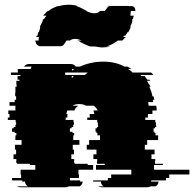

<svg xmlns="http://www.w3.org/2000/svg" viewBox="-20 -790 819 810"><path d="M630 -74H779V-54H694V-39H680V-29H618V-24H649Q647 -10 637 -4H615Q610 0 600 0H409Q400 0 395 -4H417Q407 -10 405 -24H373V-29H435V-39H449V-54H534V-74H385V-94H422V-99H389V-109H390V-119H374V-139H387V-159H346V-179H356V-199H402V-219H391V-229H387V-234H383V-249H389V-254H394V-264H393V-274H390V-284H348V-294H359V-296Q359 -300 358.5 -303Q358 -306 358 -309H378Q377 -314 376 -317.5Q375 -321 374 -324H392Q386 -337 375 -344H343Q332 -351 314 -351Q296 -351 286 -344H310Q305 -340 300.5 -335.5Q296 -331 294 -324H264Q262 -320 260 -309H265Q264 -305 264 -296V-294H257V-284H290V-274H292V-264H289V-254H282V-249H275V-234H286V-229H293V-219H289V-199H315V-179H287V-159H292V-139H281V-119H293V-109H292V-104H295V-99H350V-94H373V-74H311V-54H313V-39H275V-29H318V-24H329Q327 -10 316 -4H270Q265 0 256 0H66Q57 0 52 -4H98Q87 -10 85 -24H74V-29H31V-39H69V-54H67V-74H129V-94H106V-99H51V-104H48V-109H49V-119H37V-139H48V-159H43V-179H71V-199H45V-219H49V-229H42V-234H31V-249H38V-254H45V-264H48V-274H46V-284H13V-294H20V-309H15V-324H45V-344H20V-359H42V-369H48V-384H44V-399H45V-424H50V-434H49V-449H62V-454H54V-469H66V-474H26V-484H55V-499H109Q111 -505 113 -509H81Q89 -520 103 -520H278Q292 -520 300 -509H317Q339 -519 364 -524.5Q389 -530 416 -530Q466 -530 506 -509H517Q522 -507 526 -504.5Q530 -502 534 -499H520Q525 -496 530 -492.5Q535 -489 539 -484H617Q623 -480 627 -474H572Q573 -473 574 -472Q575 -471 576 -469H590Q593 -465 596 -461.5Q599 -458 601 -454H610L613 -449H600L609 -434H610Q612 -429 615 -424H610Q615 -413 618 -404Q618 -403 620 -399H619Q621 -395 621.5 -391.5Q622 -388 623 -384H627Q629 -380 629.5 -376.5Q630 -373 631 -369H624Q626 -363 626 -359H605Q606 -355 606 -351.5Q606 -348 607 -344H639Q640 -340 640.5 -334.5Q641 -329 641 -324H623V-309H604V-294H593V-284H635V-274H638V-264H639V-254H634V-249H628V-234H632V-229H636V-219H647V-199H601V-179H591V-159H632V-139H619V-119H635V-109H634V-99H667V-94H630ZM294 -499H283Q283 -498 283.5 -496.5Q284 -495 284 -493V-492Q286 -494 289 -496Q292 -498 294 -499ZM255 -484V-474H338L350 -484ZM283 -469V-460Q285 -463 291 -469ZM551 -744H532Q531 -740 531 -734.5Q531 -729 530 -724H544L541 -709H538Q537 -707 537 -704H539Q538 -700 537 -696.5Q536 -693 535 -689H534Q534 -688 533.5 -687Q533 -686 533 -684H532Q530 -680 530 -679H531L529 -674H531Q527 -664 521 -654H518Q516 -650 513.5 -646.5Q511 -643 508 -639H503L500 -634H511L496 -619H477L471 -614H470Q451 -600 428 -594H446Q439 -592 430 -591Q421 -590 412 -590Q403 -590 395 -591.5Q387 -593 380 -594H361Q348 -598 337 -603.5Q326 -609 316 -614H317Q315 -616 312 -617Q309 -618 307 -619H325Q318 -622 311 -624Q304 -626 296 -626Q289 -626 284 -624Q279 -622 275 -619H261L256 -614H258Q253 -607 248.5 -601Q244 -595 234 -595H150Q143 -595 137 -600.5Q131 -606 131 -613V-614H129V-619H143Q143 -623 143 -626.5Q143 -630 144 -634H133Q133 -636 133.5 -637Q134 -638 134 -639H138L141 -654H144L150 -674H148L150 -679H149Q149 -680 151 -684H152Q152 -685 154 -689Q156 -693 158 -696.5Q160 -700 161 -704H159L162 -709H165L176 -724H162Q167 -729 171.5 -734.5Q176 -740 182 -744H185Q193 -751 202.5 -755.5Q212 -760 222 -764H228Q248 -770 270 -770Q293 -770 309 -764H303Q316 -760 326 -754.5Q336 -749 346 -744H343Q351 -740 360 -737Q369 -734 379 -734Q394 -734 402 -744H422Q427 -749 431 -755.5Q435 -762 442 -764H429Q431 -765 435 -765H519Q524 -765 526 -764H539Q551 -760 551 -746Z"/></svg>

Font: Rubik Glitch
Style: Regular
Weight: 400
Designer: Hubert and Fischer, NaN
Foundry: Hubert and Fischer, NaN
Version: Version 2.200